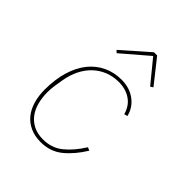

<svg xmlns="http://www.w3.org/2000/svg" viewBox="-211 -881 1022 1022"><g transform="rotate(45 300.0 -370.5)"><path d="M265 12Q220 12 185.5 -4Q151 -20 128.5 -48Q106 -76 94.5 -115Q83 -154 83 -201Q83 -279 101.5 -340Q120 -401 153.5 -442.5Q187 -484 233.5 -506Q280 -528 335 -528Q397 -528 439.5 -496Q482 -464 494 -413L475 -408Q462 -457 424.5 -483Q387 -509 334 -509Q291 -509 254.5 -494.5Q218 -480 189.5 -453Q161 -426 142 -388Q123 -350 115 -302L107 -253Q105 -238 104 -227Q103 -216 103 -201Q103 -161 112.5 -125.5Q122 -90 141.5 -64Q161 -38 191.5 -22.5Q222 -7 264 -7Q329 -7 376 -45Q423 -83 463 -147L481 -139Q439 -71 388 -29.5Q337 12 265 12ZM378 -753 484 -619 469 -609 365 -736 217 -609 204 -621 354 -753Z"/></g></svg>

Font: IBM Plex Mono Thin
Style: Italic
Weight: 100
Italic angle: -9°
Monospace: yes
Designer: Mike Abbink, Paul van der Laan, Pieter van Rosmalen
Foundry: Bold Monday
Version: Version 2.3